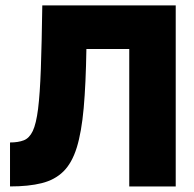

<svg xmlns="http://www.w3.org/2000/svg" viewBox="-20 -670 698 690"><path d="M132 -650.5H611.5V0H444.5V-494H290.5Q288.5 -368.5 280.8 -281.8Q273 -195 255.8 -139.5Q238.5 -84 207.8 -53.8Q177 -23.5 130 -11.8Q83 0 16 0V-158Q45.5 -158 65.5 -165.8Q85.5 -173.5 97.8 -199.2Q110 -225 116.8 -278.5Q123.5 -332 126.8 -422.5Q130 -513 132 -650.5Z"/></svg>

Font: Overused Grotesk ExtraBold
Style: Regular
Weight: 800
Version: Version 0.004